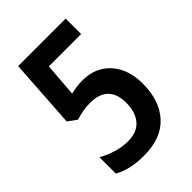

<svg xmlns="http://www.w3.org/2000/svg" viewBox="-213 -808 912 912"><g transform="rotate(-45 243.0 -352.0)"><path d="M251 -450Q337 -450 389.5 -392Q442 -334 442 -236Q442 -123 381.5 -56.5Q321 10 203 10Q109 10 49 -25V-135Q81 -116 121 -104Q161 -92 198 -92Q260 -92 291 -128.5Q322 -165 322 -227Q322 -349 199 -349Q175 -349 150 -344.5Q125 -340 103 -333L59 -365L82 -714H401V-610H184L171 -440Q191 -445 210 -447.5Q229 -450 251 -450Z"/></g></svg>

Font: Noto Sans Gujarati Condensed SemiBold
Style: Regular
Weight: 600
Width: 3
Designer: Jelle Bosma - Monotype Design Team, Universal Thirst
Foundry: Monotype Imaging Inc.
Version: Version 2.106; ttfautohint (v1.8.4.7-5d5b)